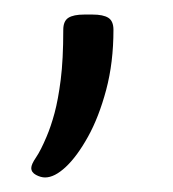

<svg xmlns="http://www.w3.org/2000/svg" viewBox="-20 -128 238 264"><path d="M42 116Q36 116 29.5 112.5Q23 109 23 103Q23 98 29.5 88.5Q36 79 44 60Q50 46 55 27.5Q60 9 63.5 -18.5Q67 -46 67 -87Q67 -99 74 -103.5Q81 -108 96 -108H107Q122 -108 129 -103.5Q136 -99 136 -87Q136 -42 126 -4.5Q116 33 101 60Q86 87 70.5 101.5Q55 116 42 116Z"/></svg>

Font: Asap Light
Style: Regular
Weight: 300
Designer: Pablo Cosgaya
Foundry: Omnibus-Type
Version: Version 3.001